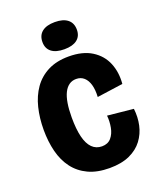

<svg xmlns="http://www.w3.org/2000/svg" viewBox="-135 -795 738 891"><g transform="rotate(-20 233.5 -349.0)"><path d="M252 13Q191 13 147.5 -7.5Q104 -28 76.5 -64.5Q49 -101 36.5 -150.5Q24 -200 24 -258Q24 -316 36.5 -367Q49 -418 76 -456.5Q103 -495 146 -517Q189 -539 249 -539Q318 -539 362.5 -511Q407 -483 426 -436.5Q445 -390 440 -334L312 -316Q314 -351 307 -376Q300 -401 284.5 -415Q269 -429 246 -429Q226 -429 211 -418.5Q196 -408 186 -388Q176 -368 171 -338Q166 -308 166 -268Q166 -210 175.5 -171.5Q185 -133 204.5 -113.5Q224 -94 253 -94Q282 -94 298.5 -113Q315 -132 320.5 -161.5Q326 -191 323 -220L451 -207Q456 -165 447.5 -126Q439 -87 415.5 -55.5Q392 -24 351.5 -5.5Q311 13 252 13ZM243 -577Q202 -577 180 -594Q158 -611 158 -643Q158 -676 180 -693.5Q202 -711 243 -711Q284 -711 306 -693.5Q328 -676 328 -643Q328 -611 306 -594Q284 -577 243 -577Z"/></g></svg>

Font: Bricolage Grotesque 72pt SemiCondensed
Style: Bold
Weight: 700
Width: 4
Designer: Mathieu Triay
Foundry: Atelier Triay
Version: Version 1.001;gftools[0.9.33.dev8+g029e19f]